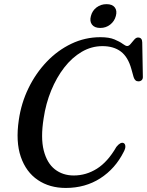

<svg xmlns="http://www.w3.org/2000/svg" viewBox="-20 -892 708 924"><path d="M575 -203.5Q582 -200 583.2 -189.2Q584.5 -178.5 575.5 -161.5Q535 -80.5 462.8 -34Q390.5 12.5 296.5 12.5Q218.5 12.5 162 -25.8Q105.5 -64 80.2 -137Q55 -210 70.5 -314.5Q82 -395.5 117 -467.5Q152 -539.5 204.8 -594.8Q257.5 -650 323.5 -681.5Q389.5 -713 463 -713Q505.5 -713 531 -702.2Q556.5 -691.5 570.5 -681Q584.5 -670.5 592 -670.5Q600.5 -670.5 608.8 -680.8Q617 -691 626 -701.2Q635 -711.5 644 -711.5Q664 -711.5 664.5 -688.5L667.5 -523Q668 -512 661.8 -506.2Q655.5 -500.5 646.5 -500.5Q629.5 -500 623 -521L612 -560.5Q596 -618 561.5 -644Q527 -670 473 -670Q420 -670 373.2 -642.5Q326.5 -615 289.2 -567Q252 -519 226.2 -456.2Q200.5 -393.5 190 -322.5Q175 -228.5 190.5 -167.8Q206 -107 244 -77.2Q282 -47.5 335 -47.5Q394.5 -47.5 446.5 -80.2Q498.5 -113 540 -185Q560 -210 575 -203.5ZM462.5 -757.5Q435 -757.5 422.8 -773.5Q410.5 -789.5 417.5 -815Q424 -840.5 444.5 -856.2Q465 -872 493 -872Q520.5 -872 532.5 -856.2Q544.5 -840.5 537.5 -815Q531 -790 510.5 -773.8Q490 -757.5 462.5 -757.5Z"/></svg>

Font: Fraunces 72pt S050
Style: Italic
Weight: 400
Italic angle: -16°
Version: Version 1.000; ttfautohint (v1.8.3)